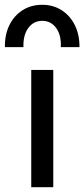

<svg xmlns="http://www.w3.org/2000/svg" viewBox="-51 -782 352 802"><path d="M79.5 0V-490H171.5V0ZM-30.5 -585Q-31.5 -636.5 -12 -676.5Q7.5 -716.5 43 -739.2Q78.5 -762 125.5 -762Q171.5 -762 207 -739Q242.5 -716 262 -676Q281.5 -636 281 -585H203Q205.5 -634.5 183.8 -664.8Q162 -695 125.5 -695Q89 -695 67 -664.8Q45 -634.5 47 -585Z"/></svg>

Font: Geologica Roman Light
Style: Regular
Weight: 300
Designer: Sindre Bremnes, Frode Helland
Foundry: Monokrom Skriftforlag AS
Version: Version 1.010;gftools[0.9.28]